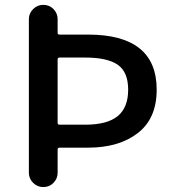

<svg xmlns="http://www.w3.org/2000/svg" viewBox="-20 -756 708 776"><path d="M154.3 0Q130.9 0 113.8 -17.1Q96.7 -34.2 96.7 -57.6V-678.7Q96.7 -702.1 113.8 -719.2Q130.9 -736.3 154.3 -736.3H155.3Q179.7 -736.3 196.3 -719.2Q212.9 -702.1 212.9 -678.7V-623Q212.9 -616.2 220.7 -616.2H335.9Q613.3 -616.2 613.3 -393.6Q613.3 -277.3 537.1 -218.3Q460.9 -159.2 335.9 -159.2H220.7Q212.9 -159.2 212.9 -151.4V-57.6Q212.9 -34.2 196.3 -17.1Q179.7 0 155.3 0ZM212.9 -259.8Q212.9 -252 220.7 -252H324.2Q413.1 -252 455.6 -286.6Q498 -321.3 498 -393.6Q498 -464.8 456.1 -494.1Q414.1 -523.4 324.2 -523.4H220.7Q212.9 -523.4 212.9 -515.6Z"/></svg>

Font: Gen Jyuu Gothic Medium
Style: Regular
Weight: 500
Designer: [Source Han Sans]
Ryoko NISHIZUKA  (kana & ideographs); Paul D. Hunt (Latin, Greek & Cyrillic); Wenlong ZHANG  (bopomofo
Version: Version 1.002.20150607